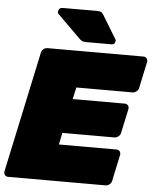

<svg xmlns="http://www.w3.org/2000/svg" viewBox="-63 -971 827 1021"><g transform="rotate(5 350.0 -460.0)"><path d="M19 0Q8 0 1.5 -8Q-5 -16 -3 -27L135 -673Q137 -684 146.5 -692Q156 -700 167 -700H680Q691 -700 697.5 -692Q704 -684 702 -673L672 -532Q670 -521 660 -513Q650 -505 639 -505H339L325 -442H603Q614 -442 620.5 -434Q627 -426 625 -415L597 -285Q595 -274 585 -266Q575 -258 564 -258H286L273 -195H581Q592 -195 598 -187Q604 -179 602 -168L572 -27Q570 -16 560.5 -8Q551 0 540 0ZM369 -750Q353 -750 345.5 -755Q338 -760 331 -767L209 -888Q205 -892 207 -900Q210 -920 230 -920H416Q427 -920 434 -917Q441 -914 449 -901L523 -779Q527 -774 525 -766Q522 -750 506 -750Z"/></g></svg>

Font: Rubik Light Black
Style: Italic
Weight: 900
Italic angle: -12°
Version: Version 2.104